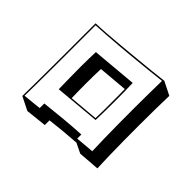

<svg xmlns="http://www.w3.org/2000/svg" viewBox="-176 -1003 1353 1353"><g transform="rotate(45 500.0 -326.5)"><path d="M635 3Q574 7 511.5 13Q449 19 390 26V73L233 90L133 40Q134 -9 134.5 -77Q135 -145 135.5 -222.5Q136 -300 136 -378.5Q136 -457 136 -527V-687Q179 -688 241 -692.5Q303 -697 374.5 -703.5Q446 -710 518.5 -717Q591 -724 655 -730.5Q719 -737 765 -743L865 -693Q863 -636 862 -557.5Q861 -479 861 -393Q861 -317 861.5 -240.5Q862 -164 864 -95Q866 -26 868 27L709 39ZM757 -33Q755 -85 753.5 -153.5Q752 -222 751.5 -299Q751 -376 751 -451Q751 -533 752 -606Q753 -679 754 -731Q712 -726 650 -719.5Q588 -713 517.5 -706Q447 -699 376.5 -693Q306 -687 246 -683Q186 -679 146 -677V-523Q146 -455 146 -378Q146 -301 145.5 -225Q145 -149 144.5 -83Q144 -17 143 28L280 14V-32Q360 -41 450 -49.5Q540 -58 619 -62V-21ZM281 -175Q280 -228 279 -286.5Q278 -345 278 -402Q278 -440 279 -477Q280 -514 281 -545L618 -575Q620 -533 620.5 -484Q621 -435 621 -384Q621 -292 618 -205ZM608 -214Q610 -254 610 -295Q610 -336 610 -377Q610 -410 610 -442.5Q610 -475 609 -505L391 -486Q388 -423 388 -346Q388 -309 388.5 -271Q389 -233 390 -195Z"/></g></svg>

Font: Rampart One
Style: Regular
Weight: 400
Designer: Fontworks Inc.
Foundry: Fontworks Inc.
Version: Version 1.100